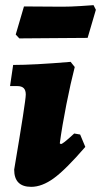

<svg xmlns="http://www.w3.org/2000/svg" viewBox="-20 -713 392 745"><path d="M320 -566 184 -565 55 -564 41 -579 73 -688 222 -687Q253 -687 292 -689.5Q331 -692 343 -693L352 -675ZM268 -195 291 -191 311 -143Q235 -55 189 -21.5Q143 12 101 12Q35 12 35 -55Q80 -321 80 -346Q80 -363 72 -371Q64 -379 47 -379H19L31 -461Q112 -461 254 -473L270 -453Q254 -391 237.5 -307.5Q221 -224 212 -157L216 -154Q220 -154 231.5 -163Q243 -172 268 -195Z"/></svg>

Font: Alegreya Black
Style: Italic
Weight: 900
Italic angle: -7°
Designer: Juan Pablo del Peral
Foundry: Huerta Tipografica
Version: Version 2.007; ttfautohint (v1.6)